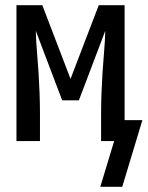

<svg xmlns="http://www.w3.org/2000/svg" viewBox="-20 -540 565 735"><path d="M364 175 417 0H367V-104Q367 -144 368.5 -183.5Q370 -223 372.5 -263Q375 -303 378.5 -342.5Q382 -382 383 -422L282 -156H218L117 -422Q118 -382 121.5 -342.5Q125 -303 127.5 -263Q130 -223 131.5 -183.5Q133 -144 133 -104V0H43V-520H142L250 -238L358 -520H457V-80H525L448 175Z"/></svg>

Font: Iosevka Curly Medium
Style: Regular
Weight: 500
Monospace: yes
Designer: Belleve Invis
Foundry: Belleve Invis
Version: Version 22.1.2; ttfautohint (v1.8.4)